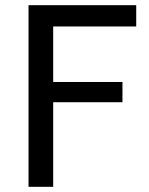

<svg xmlns="http://www.w3.org/2000/svg" viewBox="-20 -720 575 740"><path d="M90 -700H505V-618H185V-404H452V-326H185V0H90Z"/></svg>

Font: ABeeZee
Style: Regular
Weight: 400
Designer: Anja Meiners
Foundry: Anja Meiners
Version: Version 1.001